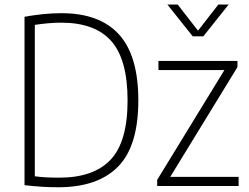

<svg xmlns="http://www.w3.org/2000/svg" viewBox="-20 -804 1078 830"><path d="M232 5.5Q197.5 5.5 163.8 3.5Q130 1.5 86 -3.5V-731.5Q124 -738.5 165 -742.8Q206 -747 245.5 -747Q411 -747 494.5 -655Q578 -563 578 -370Q578 -172.5 490.2 -83.5Q402.5 5.5 232 5.5ZM236.5 -36Q384.5 -36 458 -113.5Q531.5 -191 531.5 -370Q531.5 -546.5 461.2 -626.2Q391 -706 244.5 -706Q218 -706 189 -703.5Q160 -701 130.5 -696.5V-42Q156.5 -38.5 181.8 -37.2Q207 -36 236.5 -36ZM659.5 0V-26.5L950 -501H665V-540.5H1006.5V-514L716 -39.5H1011.5V0ZM813 -647 703.5 -784.5H748L836 -671.5L924 -784.5H968.5L859 -647Z"/></svg>

Font: Encode Sans SmCnd XLt
Style: Regular
Weight: 200
Width: 4
Designer: Multiple Designers
Foundry: Impallari Type
Version: Version 3.002; ttfautohint (v1.8.3) -l 8 -r 50 -G 200 -x 14 